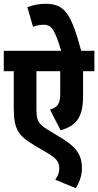

<svg xmlns="http://www.w3.org/2000/svg" viewBox="-20 -891 520 1017"><path d="M480 -514V-622H410C356 -824 320 -871 220 -871C189 -871 153 -864 125 -853L155 -749C173 -756 194 -760 211 -760C256 -760 271 -729 304 -622H0V-514H53V-315C53 -204 79 -171 164 -120L239 -76C283 -49 294 -29 294 2C294 22 287 41 273 61L382 106C403 70 414 36 414 0C414 -62 391 -107 313 -155L233 -204C177 -238 173 -257 173 -322V-514H299V-395C299 -342 286 -324 245 -310L301 -201C387 -225 420 -273 420 -383V-514Z"/></svg>

Font: Noto Sans Devanagari ExtraCondensed
Style: Bold
Weight: 700
Width: 2
Designer: Jelle Bosma - Monotype Design Team
Foundry: Monotype Imaging Inc.
Version: Version 2.004